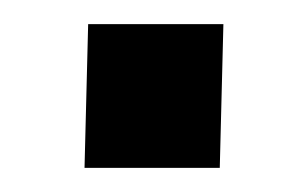

<svg xmlns="http://www.w3.org/2000/svg" viewBox="-20 -632 255 159"><path d="M165 -612 162 -493H50L53 -612Z"/></svg>

Font: Covid19
Style: Regular
Weight: 400
Designer: Peter Wiegel
Foundry: (c) CAT - Ing. Peter Wiegel.  for Rudolf Maass + Partner GmbH
Version: Version 001.000